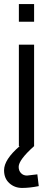

<svg xmlns="http://www.w3.org/2000/svg" viewBox="-21 -720 260 946"><path d="M72 0V-500H147V0Q71 68 71 102Q71 121 82.5 133Q94 145 112 145L163 139L170 197Q125 206 88 206Q51 206 25 182.5Q-1 159 -1 119Q-1 66 76 0ZM72 -613V-700H147V-613Z"/></svg>

Font: TitilliumWeb-Regular
Style: Regular
Weight: 400
Version: Version 1.001;PS 57.000;hotconv 1.0.70;makeotf.lib2.5.55311